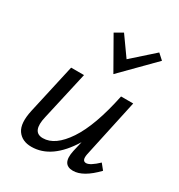

<svg xmlns="http://www.w3.org/2000/svg" viewBox="-166 -800 852 916"><g transform="rotate(30 259.5 -341.5)"><path d="M476 -661 307 -490 209 -662 252 -687 326 -583 445 -689ZM470 -97 495 -66Q426 6 370 6Q307 6 325 -77L338 -133Q253 6 141 6Q89 6 64 -30Q39 -66 56 -143L117 -416H188L128 -150Q106 -57 168 -57Q235 -57 295 -147Q355 -237 392 -416H459L390 -97Q382 -57 406 -57Q428 -57 470 -97Z"/></g></svg>

Font: EauTest Medium
Style: Italic
Weight: 500
Italic angle: -12°
Designer: Christian Thalmann (Catharsis Fonts)
Version: Version 0.001;PS 000.001;hotconv 1.0.88;makeotf.lib2.5.64775